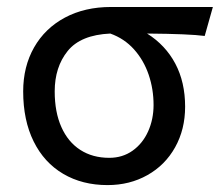

<svg xmlns="http://www.w3.org/2000/svg" viewBox="-20 -518 640 550"><path d="M401.4 -421.9Q454.1 -388.7 482.2 -335.7Q510.3 -282.7 510.3 -212.4Q510.3 -147.5 481.7 -96.2Q453.1 -44.9 402.3 -16.4Q351.6 12.2 288.1 12.2Q215.8 12.2 161.1 -20Q106.4 -52.2 76.4 -112.8Q46.4 -173.3 46.4 -256.3Q46.4 -327.1 77.6 -382.1Q108.9 -437 165.8 -467.5Q222.7 -498 297.9 -498H589.8L566.4 -415Q522.9 -420.9 401.4 -421.9ZM293 -65.9Q331.1 -65.9 359.9 -86.4Q388.7 -106.9 404.3 -141.6Q419.9 -176.3 419.9 -217.3Q419.9 -262.7 405.8 -304.2Q391.6 -345.7 363.8 -376.7Q335.9 -407.7 295.9 -421.9Q210.9 -418 173.8 -371.8Q136.7 -325.7 136.7 -256.3Q136.7 -196.8 155.8 -154.1Q174.8 -111.3 210 -88.6Q245.1 -65.9 293 -65.9Z"/></svg>

Font: Lesson One
Style: Regular
Weight: 400
Designer: But Ko, Victor Gaultney, Annie Olsen, Julie Remington, Don Collingsworth, Eric Hays, Becca Hirsbrunner
Version: Version 1.100